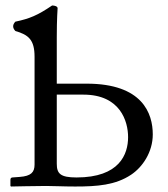

<svg xmlns="http://www.w3.org/2000/svg" viewBox="-20 -678 612 700"><path d="M187 -333H284C419 -333 447 -235 447 -178C447 -116 416 -31 259 -31C200 -31 187 -45 187 -81ZM106 -471V-78C106 -50 93.3 -36.1 52 -33L25 -31C21 -30.7 18 -28 18 -23V0L20 2C20 2 113 0 148 0C178 0 209 2 254 2C335 2 401 -3 458 -41C499.5 -68.6 537 -123.2 537 -188C537 -264 500 -373 296 -373H187V-543C187 -608 190 -648 190 -648C190 -655 179 -658 170 -658C117 -622 88 -610 36 -599C25.3 -587.7 25.3 -576.3 36 -565C84 -551 106 -533 106 -471Z"/></svg>

Font: Libertinus Math
Style: Regular
Weight: 400
Designer: Philipp H. Poll
Foundry: Khaled Hosny
Version: Version 6.2